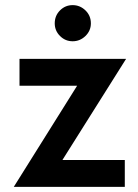

<svg xmlns="http://www.w3.org/2000/svg" viewBox="-20 -730 541 750"><path d="M193.8 -638.8Q193.8 -668.8 214.4 -689.4Q235 -710 263.8 -710Q292.5 -710 313.8 -689.4Q335 -668.8 335 -638.8Q335 -610 313.8 -589.4Q292.5 -568.8 263.8 -568.8Q235 -568.8 214.4 -589.4Q193.8 -610 193.8 -638.8ZM472.5 -500 223.8 -105H467.5V0H33.8L281.2 -395H56.2V-500Z"/></svg>

Font: Now Alt Medium
Style: Regular
Weight: 500
Designer: Alfredo Marco Pradil
Foundry: Alfredo Marco Pradil
Version: Version 1.002;PS 001.002;hotconv 1.0.88;makeotf.lib2.5.64775